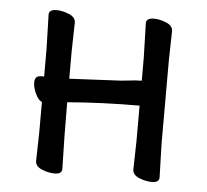

<svg xmlns="http://www.w3.org/2000/svg" viewBox="-43 -535 640 594"><g transform="rotate(5 277.5 -238.0)"><path d="M147 14Q128 14 107.5 5.5Q87 -3 87 -20L89 -108V-203Q79 -206 69.5 -225Q60 -244 60 -261Q60 -282 79 -282H89V-367L86 -474Q86 -490 110 -490Q128 -490 148.5 -481.5Q169 -473 169 -456L167 -367V-282L327 -290Q341 -291 356 -293Q371 -295 381 -295Q391 -295 391 -296V-367L388 -474Q388 -490 412 -490Q430 -490 450.5 -481.5Q471 -473 471 -456L469 -367V-108L472 -2Q472 14 449 14Q430 14 409.5 5.5Q389 -3 389 -20L391 -108V-218Q278 -218 167 -209Q167 -109 170 -2Q170 14 147 14Z"/></g></svg>

Font: LXGW WenKai TC
Style: Bold
Weight: 700
Designer: LXGW / Fontworks Inc.
Foundry: LXGW / Fontworks Inc.
Version: Version 1.330;April 28, 2024